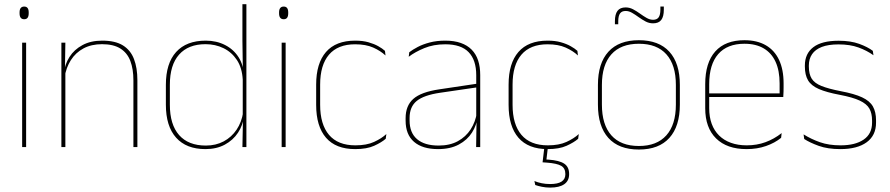

<svg xmlns="http://www.w3.org/2000/svg" viewBox="-20 -684 4139 893"><path d="M83 0V-485.5H101.5V0ZM92.5 -594.5Q82 -594.5 76.5 -601.2Q71 -608 71 -622V-626.5Q71 -640 76.5 -646.8Q82 -653.5 92.5 -653.5Q103 -653.5 108.2 -646.8Q113.5 -640 113.5 -626.5V-622Q113.5 -608 108.2 -601.2Q103 -594.5 92.5 -594.5Z M600.5 0V-310Q600.5 -363 586.2 -400.5Q572 -438 540 -458.2Q508 -478.5 454.5 -478.5Q405 -478.5 368.2 -458.8Q331.5 -439 309.5 -404.2Q287.5 -369.5 280.5 -325L271.5 -344H277Q281.5 -385 303.2 -419.2Q325 -453.5 363.5 -474.2Q402 -495 455.5 -495Q516 -495 551.8 -472.8Q587.5 -450.5 603.2 -409.2Q619 -368 619 -311V0ZM265.5 0V-485.5H284L282 -358.5H284V0Z M935.5 9.5Q846.5 9.5 799 -43.8Q751.5 -97 751.5 -197V-289.5Q751.5 -389.5 799.2 -442.2Q847 -495 937 -495Q987 -495 1027 -474.5Q1067 -454 1090.2 -417Q1113.5 -380 1114 -330H1120L1109 -313.5Q1106 -368.5 1081.8 -405Q1057.5 -441.5 1019.5 -460Q981.5 -478.5 936 -478.5Q856 -478.5 813 -430.2Q770 -382 770 -289.5V-197Q770 -104.5 813 -55.8Q856 -7 937.5 -7Q984 -7 1020.5 -26.5Q1057 -46 1080.5 -81Q1104 -116 1111 -162.5L1120 -144H1114.5Q1110 -101.5 1087 -66.8Q1064 -32 1025.5 -11.2Q987 9.5 935.5 9.5ZM1107.5 0 1110 -130.5 1109 -138V-346.5L1109.5 -356L1107.5 -494.5V-664.5H1126V0Z M1290 0V-485.5H1308.5V0ZM1299.5 -594.5Q1289 -594.5 1283.5 -601.2Q1278 -608 1278 -622V-626.5Q1278 -640 1283.5 -646.8Q1289 -653.5 1299.5 -653.5Q1310 -653.5 1315.2 -646.8Q1320.5 -640 1320.5 -626.5V-622Q1320.5 -608 1315.2 -601.2Q1310 -594.5 1299.5 -594.5Z M1632 9.5Q1542 9.5 1496.2 -43.5Q1450.5 -96.5 1450.5 -196V-290.5Q1450.5 -389.5 1496.2 -442.2Q1542 -495 1632 -495Q1667 -495 1693.5 -487.5Q1720 -480 1739.2 -469.2Q1758.5 -458.5 1770.5 -447.5L1773 -426Q1750 -447.5 1715.8 -462.8Q1681.5 -478 1631.5 -478Q1551.5 -478 1510.2 -429.8Q1469 -381.5 1469 -290.5V-196.5Q1469 -105.5 1510.2 -56.8Q1551.5 -8 1633 -8Q1685 -8 1719.5 -23.8Q1754 -39.5 1777 -60.5L1774 -38.5Q1754.5 -21.5 1720.2 -6Q1686 9.5 1632 9.5Z M2194.5 0 2196.5 -128 2195 -131.5V-292V-334.5Q2195 -404.5 2159.8 -441.2Q2124.5 -478 2051 -478Q1996.5 -478 1953.5 -460.2Q1910.5 -442.5 1881 -420L1883.5 -441Q1899 -453 1922.8 -465.5Q1946.5 -478 1978.8 -486.5Q2011 -495 2051 -495Q2092.5 -495 2123 -484.2Q2153.5 -473.5 2173.8 -453Q2194 -432.5 2203.8 -402.8Q2213.5 -373 2213.5 -335V0ZM2017.5 9.5Q1945 9.5 1905.8 -24.2Q1866.5 -58 1866.5 -123V-134.5Q1866.5 -192.5 1902.5 -224.2Q1938.5 -256 2023 -268.5L2204 -295.5L2204.5 -278.5L2026.5 -252.5Q1951.5 -241.5 1918.2 -214.5Q1885 -187.5 1885 -135.5V-124Q1885 -66.5 1919.8 -36.8Q1954.5 -7 2020 -7Q2072 -7 2109.2 -27.2Q2146.5 -47.5 2169 -82.2Q2191.5 -117 2198 -160.5L2207.5 -142H2201.5Q2197.5 -102.5 2175.5 -67.8Q2153.5 -33 2114 -11.8Q2074.5 9.5 2017.5 9.5Z M2527 9.5Q2437 9.5 2391.2 -43.5Q2345.5 -96.5 2345.5 -196V-290.5Q2345.5 -389.5 2391.2 -442.2Q2437 -495 2527 -495Q2562 -495 2588.5 -487.5Q2615 -480 2634.2 -469.2Q2653.5 -458.5 2665.5 -447.5L2668 -426Q2645 -447.5 2610.8 -462.8Q2576.5 -478 2526.5 -478Q2446.5 -478 2405.2 -429.8Q2364 -381.5 2364 -290.5V-196.5Q2364 -105.5 2405.2 -56.8Q2446.5 -8 2528 -8Q2580 -8 2614.5 -23.8Q2649 -39.5 2672 -60.5L2669 -38.5Q2649.5 -21.5 2615.2 -6Q2581 9.5 2527 9.5ZM2528.5 -1 2520.5 66.5 2509.5 57Q2512.5 57.5 2519.8 57.8Q2527 58 2532 58.5Q2581.5 62 2604.2 77.2Q2627 92.5 2627 125V126.5Q2627 157 2604.2 172.8Q2581.5 188.5 2539 188.5Q2519 188.5 2500.5 184.8Q2482 181 2469.5 176.5L2465.5 158Q2481 164.5 2499.5 168.2Q2518 172 2538.5 172Q2574.5 172 2592 160.5Q2609.5 149 2609.5 127V125.5Q2609.5 98.5 2590 87.2Q2570.5 76 2525 72.5Q2520.5 72 2515 71.8Q2509.5 71.5 2503.5 71L2512 -1Z M2951.5 11.5Q2858 11.5 2809.5 -42.5Q2761 -96.5 2761 -197.5V-289Q2761 -390 2809.8 -443.5Q2858.5 -497 2951.5 -497Q3044.5 -497 3093.2 -443.5Q3142 -390 3142 -289V-197.5Q3142 -96.5 3093.2 -42.5Q3044.5 11.5 2951.5 11.5ZM2951.5 -5Q3035 -5 3079.2 -54.5Q3123.5 -104 3123.5 -197.5V-289Q3123.5 -382 3079.5 -431.2Q3035.5 -480.5 2951.5 -480.5Q2867.5 -480.5 2823.5 -431.2Q2779.5 -382 2779.5 -289V-197.5Q2779.5 -104 2823.5 -54.5Q2867.5 -5 2951.5 -5ZM3017.5 -575.5Q2999 -575.5 2982.5 -584.2Q2966 -593 2950.5 -604.2Q2935 -615.5 2920 -624.2Q2905 -633 2890 -633Q2872 -633 2863.8 -621.5Q2855.5 -610 2855.5 -585V-571H2840V-585.5Q2840 -617.5 2852 -633.5Q2864 -649.5 2890 -649.5Q2908 -649.5 2924.5 -640.8Q2941 -632 2956.5 -620.8Q2972 -609.5 2987.2 -600.8Q3002.5 -592 3017.5 -592Q3035.5 -592 3043.5 -603.5Q3051.5 -615 3051.5 -640V-653.5H3067.5V-639Q3067.5 -607 3055.5 -591.2Q3043.5 -575.5 3017.5 -575.5Z M3452.5 9.5Q3361 9.5 3310.5 -40.2Q3260 -90 3260 -180.5V-292.5Q3260 -392.5 3306.8 -444.8Q3353.5 -497 3442.5 -497Q3501 -497 3541.8 -473.5Q3582.5 -450 3603.5 -405.2Q3624.5 -360.5 3624.5 -296.5V-279.5Q3624.5 -268.5 3624.2 -257.5Q3624 -246.5 3623 -233H3606Q3606 -250.5 3606 -266.5Q3606 -282.5 3606 -296Q3606 -355.5 3587.2 -396.5Q3568.5 -437.5 3532 -459Q3495.5 -480.5 3442.5 -480.5Q3362.5 -480.5 3320.5 -432.5Q3278.5 -384.5 3278.5 -292.5V-243.5V-239.5V-181Q3278.5 -140 3290.2 -108Q3302 -76 3324.5 -53.8Q3347 -31.5 3379.5 -19.8Q3412 -8 3453 -8Q3500.5 -8 3540.5 -22.8Q3580.5 -37.5 3615.5 -65L3613 -43Q3583.5 -19 3542.5 -4.8Q3501.5 9.5 3452.5 9.5ZM3268.5 -233V-249.5H3616.5V-233Z M3888.5 9.5Q3830 9.5 3788.2 -5.5Q3746.5 -20.5 3720.5 -37.5L3717.5 -59Q3752.5 -37 3793.8 -22.5Q3835 -8 3889.5 -8Q3958 -8 3997 -34.8Q4036 -61.5 4036 -113.5V-123.5Q4036 -157 4023.5 -179Q4011 -201 3978.5 -216.2Q3946 -231.5 3885.5 -243Q3824 -254.5 3788.5 -270Q3753 -285.5 3738.2 -310.5Q3723.5 -335.5 3723.5 -374.5V-379.5Q3723.5 -434.5 3762.8 -464.5Q3802 -494.5 3880.5 -494.5Q3936.5 -494.5 3976.2 -480Q4016 -465.5 4039.5 -447.5L4042.5 -427Q4012 -449 3972.8 -463.2Q3933.5 -477.5 3880 -477.5Q3833 -477.5 3802.5 -465.8Q3772 -454 3757 -432Q3742 -410 3742 -379.5V-374.5Q3742 -339.5 3755.2 -318.2Q3768.5 -297 3801 -284Q3833.5 -271 3890 -260Q3954 -248 3989.8 -231.2Q4025.5 -214.5 4040 -188.8Q4054.5 -163 4054.5 -124.5V-113.5Q4054.5 -54 4010.8 -22.2Q3967 9.5 3888.5 9.5Z"/></svg>

Font: Anek Telugu Thin
Style: Regular
Weight: 250
Version: Version 1.003